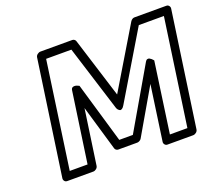

<svg xmlns="http://www.w3.org/2000/svg" viewBox="-124 -902 1256 1102"><g transform="rotate(-20 504.5 -350.5)"><path d="M88.9 0 189.9 -701.2Q191.4 -711.9 200.7 -719Q210 -726.1 219.2 -726.1H414.1Q421.4 -726.1 427 -721.4Q432.6 -716.8 434.1 -710.9L548.8 -344.2L769 -710.9Q779.3 -726.1 793.9 -726.1H987.8Q998.5 -726.1 1004.4 -718.3Q1010.3 -710.4 1008.8 -701.2L908.2 0Q906.7 10.7 897.5 17.8Q888.2 24.9 878.9 24.9H722.2Q711.9 24.9 705.8 17.1Q699.7 9.3 701.2 0L749 -335.9L588.9 -60.1Q585.4 -53.7 577.6 -49.3Q569.8 -44.9 563 -44.9H446.8Q439.5 -44.9 433.8 -49.6Q428.2 -54.2 426.8 -60.1L346.2 -335L297.9 0Q296.4 10.7 287.4 17.8Q278.3 24.9 269 24.9H109.9Q99.1 24.9 93.3 17.1Q87.4 9.3 88.9 0ZM143.1 -24.9H252L314 -455.1Q315.9 -470.2 328.1 -472.7Q340.3 -475.1 351.6 -469.7L362.8 -464.8L471.2 -95.2H554.2L769 -464.8Q773.9 -473.6 780.8 -475.6Q787.6 -477.5 793.5 -474.6Q799.3 -471.7 804.4 -467.3Q809.6 -462.9 812.5 -459L815.9 -455.1L754.9 -24.9H861.8L955.1 -675.8H801.8L561 -273.9Q553.7 -261.2 546.1 -256.6Q538.6 -252 533.4 -254.4Q528.3 -256.8 524.2 -261Q520 -265.1 518.1 -269.5L516.1 -273.9L390.1 -675.8H235.8Z"/></g></svg>

Font: Trueno Bold Outline
Style: Italic
Weight: 700
Width: 6
Designer: Julieta Ulanovsky
Foundry: Julieta Ulanovsky
Version: Version 3.001b | FøM Fix